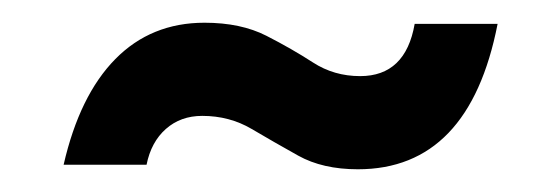

<svg xmlns="http://www.w3.org/2000/svg" viewBox="-20 -443 470 169"><path d="M295 -294Q264 -294 242.5 -306Q221 -318 201.5 -329.5Q182 -341 158 -341Q139 -341 126 -329.5Q113 -318 109 -298H36Q50 -359 81.5 -391Q113 -423 160 -423Q192 -423 214.5 -411.5Q237 -400 255.5 -388Q274 -376 297 -376Q337 -376 345 -422H418Q393 -294 295 -294Z"/></svg>

Font: Cabin VF Beta
Style: Italic
Weight: 400
Italic angle: -7°
Designer: Pablo Impallari
Foundry: Pablo Impallari. http://www.impallari.com Igino Marini. http://www.ikern.com
Version: Version 2.300